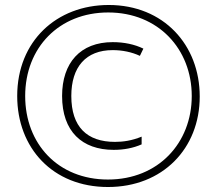

<svg xmlns="http://www.w3.org/2000/svg" viewBox="-20 -742 870 770"><path d="M413 8C632 8 781 -146 781 -355C781 -562 636 -722 416 -722C207 -722 49 -577 49 -357C49 -149 191 8 413 8ZM413 -22C213 -22 81 -165 81 -357C81 -551 217 -692 414 -692C615 -692 749 -545 749 -357C749 -169 615 -22 413 -22ZM436 -141C476 -141 514 -148 548 -163V-194C509 -178 474 -173 441 -173C329 -173 266 -233 266 -357C266 -473 324 -541 432 -541C471 -541 509 -533 541 -518L555 -547C520 -564 478 -573 432 -573C302 -573 229 -490 229 -357C229 -215 309 -141 436 -141Z"/></svg>

Font: Noto Sans Myanmar ExtraCondensed ExtraLight
Style: Regular
Weight: 200
Width: 2
Designer: Monotype Design Team
Foundry: Monotype Imaging Inc.
Version: Version 2.107